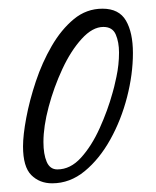

<svg xmlns="http://www.w3.org/2000/svg" viewBox="-20 -402 358 442"><path d="M100 20Q71 20 52 1Q33 -18 33 -65Q33 -91 40.5 -131Q48 -171 62.5 -214.5Q77 -258 99 -296Q121 -334 150 -358Q179 -382 216 -382Q254 -382 270 -354.5Q286 -327 286 -280Q286 -231 272.5 -178.5Q259 -126 234 -81Q209 -36 175 -8Q141 20 100 20ZM112 -12Q142 -12 166.5 -39Q191 -66 209.5 -107Q228 -148 239 -188Q242 -197 248 -225Q254 -253 254 -281Q254 -305 246.5 -322.5Q239 -340 218 -340Q193 -340 168 -312.5Q143 -285 123.5 -243Q104 -201 92 -156Q80 -111 80 -75Q80 -47 87.5 -29.5Q95 -12 112 -12Z"/></svg>

Font: Bilbo
Style: Regular
Weight: 400
Designer: Robert E. Leuschke
Foundry: Robert E. Leuschke
Version: Version 1.100